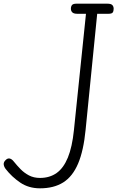

<svg xmlns="http://www.w3.org/2000/svg" viewBox="-25 -1024 638 1044"><path d="M192.5 0Q131 0 85 -31.2Q39 -62.5 6 -105Q-3.5 -117.5 -4.8 -130Q-6 -142.5 5.5 -153.5Q16 -164.5 27.8 -162Q39.5 -159.5 51 -144.5Q67 -124.5 86.8 -104.2Q106.5 -84 132.5 -70.2Q158.5 -56.5 192.5 -56.5Q245 -56.5 282.8 -83.2Q320.5 -110 344 -167.2Q367.5 -224.5 377 -316.5L442.5 -949H396Q376 -949 368.2 -956.8Q360.5 -964.5 360.5 -976.5Q360.5 -989 366.5 -996.5Q372.5 -1004 391 -1004H558.5Q579 -1004 586 -996.2Q593 -988.5 593 -976.5Q593 -963.5 588 -956.2Q583 -949 564 -949H503.5L440.5 -318.5Q429.5 -205 399.8 -134.8Q370 -64.5 319 -32.2Q268 0 192.5 0Z"/></svg>

Font: Edu SA Hand
Style: Regular
Weight: 400
Designer: Tina and Corey Anderson, Eben Sorkin, Mirko Velimirovic
Foundry: Google for Education
Version: Version 2.000